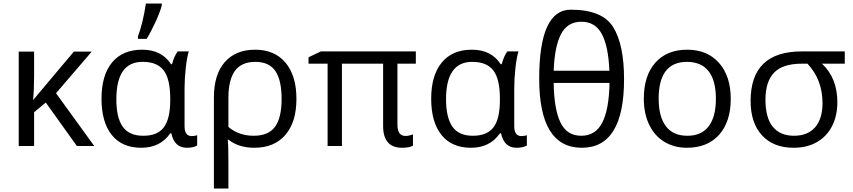

<svg xmlns="http://www.w3.org/2000/svg" viewBox="-20 -826 4822 1086"><path d="M172.9 0H85.9V-534.2H172.9V-396Q172.9 -314.9 167 -259.8L397.9 -534.2H499L296.9 -298.8L513.2 0H415L238.8 -246.1L172.9 -190.9Z M613.8 -472.7Q673.8 -544.9 784.2 -544.9Q894.5 -544.9 947.3 -462.9H953.1Q964.8 -507.8 984.9 -535.2H1047.9Q1037.6 -502.9 1030.8 -442.9Q1023.9 -382.8 1023.9 -326.2V-111.8Q1023.9 -56.2 1064.9 -56.2Q1079.1 -56.2 1095.2 -61V-2.9Q1072.8 9.8 1037.1 9.8Q966.3 9.8 949.2 -71.8H942.9Q886.7 9.8 778.8 9.8Q670.4 9.8 612.3 -62.5Q554.2 -134.8 554.2 -267.6Q554.2 -400.4 613.8 -472.7ZM790 -58.1Q870.1 -57.6 906.2 -105.5Q942.9 -153.3 942.9 -259.8V-267.1Q942.9 -378.9 905.8 -427.7Q868.7 -476.6 786.1 -476.1Q638.2 -476.1 638.2 -265.1Q637.7 -161.6 673.8 -109.9Q710 -58.1 790 -58.1ZM895 -806.2V-794.9Q885.7 -758.8 859.4 -701.2Q833 -643.6 809.1 -606H760.3V-620.1Q789.1 -697.8 805.2 -806.2Z M1272 -272.9V-107.9Q1331.5 -58.1 1415 -58.1Q1498.5 -58.1 1535.6 -108.9Q1572.8 -159.7 1572.8 -266.1Q1572.8 -372.6 1537.6 -424.3Q1502.4 -476.1 1424.3 -476.1Q1346.2 -476.1 1309.1 -425.5Q1272 -375 1272 -272.9ZM1418 9.8Q1330.6 9.8 1272 -36.1H1268.1Q1272 -6.3 1272 97.2V240.2H1189.9V-274.9Q1189.9 -404.8 1251.5 -474.9Q1313 -544.9 1423.3 -544.9Q1533.7 -544.9 1595.2 -471.2Q1656.7 -397.5 1656.7 -266.6Q1656.7 -135.7 1594.2 -63Q1531.7 9.8 1418 9.8Z M2228 -120.1Q2228 -57.1 2273.9 -57.1Q2292.5 -57.1 2315.9 -65.9V-2Q2294.9 9.8 2253.9 9.8Q2147 9.8 2147 -113.8V-465.8H1914.1V0H1833V-465.8H1725.1V-502L1794.9 -535.2H2332V-465.8H2228Z M2812 -462.9H2817.9Q2829.6 -507.8 2849.6 -535.2H2912.6Q2902.3 -502.9 2895.5 -442.9Q2888.7 -382.8 2888.7 -326.2V-111.8Q2888.7 -56.2 2929.7 -56.2Q2943.8 -56.2 2960 -61V-2.9Q2937.5 9.8 2901.9 9.8Q2831.1 9.8 2814 -71.8H2807.6Q2751.5 9.8 2643.6 9.8Q2535.2 9.8 2477.1 -62.7Q2418.9 -135.3 2418.9 -267.6Q2418.9 -399.9 2478.8 -472.4Q2538.6 -544.9 2648.9 -544.9Q2759.3 -544.9 2812 -462.9ZM2807.6 -259.8V-267.1Q2807.6 -378.9 2770.5 -427.5Q2733.4 -476.1 2650.9 -476.1Q2502.9 -476.1 2502.9 -265.1Q2502.9 -161.6 2538.8 -109.9Q2574.7 -58.1 2654.8 -58.1Q2734.9 -58.1 2771.2 -105.7Q2807.6 -153.3 2807.6 -259.8Z M3111.8 -425.8H3426.8Q3421.4 -563 3384.3 -633.1Q3347.2 -703.1 3268.6 -703.1Q3189.9 -703.1 3153.3 -633.1Q3116.7 -563 3111.8 -425.8ZM3427.7 -356.9H3111.8Q3113.8 -208.5 3150.1 -133.3Q3186.5 -58.1 3267.6 -58.1Q3348.6 -58.1 3386.7 -132.6Q3424.8 -207 3427.7 -356.9ZM3271 9.8Q3029.8 9.8 3029.8 -380.9Q3029.8 -771.5 3208.7 -771.2Q3387.7 -771 3448.7 -672.1Q3509.8 -573.2 3509.8 -377.9Q3509.8 9.8 3271 9.8Z M3866.2 -476.1Q3705.6 -476.1 3705.6 -268.1Q3705.6 -165.5 3746.6 -111.8Q3787.6 -58.1 3867.2 -58.1Q3947.3 -57.6 3988.3 -111.3Q4029.3 -165 4029.3 -267.6Q4029.3 -370.1 3988.3 -422.9Q3947.3 -475.6 3866.2 -476.1ZM4047.4 -63.5Q3981.4 9.8 3865.2 9.8Q3793.5 9.8 3737.8 -23.9Q3682.1 -57.6 3651.9 -120.6Q3621.6 -183.6 3621.6 -268.1Q3621.6 -398.4 3687 -471.7Q3752.4 -544.9 3866.7 -544.9Q3980.5 -544.9 4046.9 -470.2Q4113.3 -395.5 4113.3 -266.6Q4113.3 -137.7 4047.4 -63.5Z M4632.3 -243.2Q4632.3 -375 4547.4 -465.8H4515.6Q4407.2 -465.8 4358.4 -415Q4309.6 -364.3 4309.6 -262.2Q4309.6 -160.2 4351.1 -109.1Q4392.6 -58.1 4470.7 -58.1Q4548.8 -58.1 4590.6 -106.2Q4632.3 -154.3 4632.3 -243.2ZM4716.3 -248Q4716.3 -171.4 4686.3 -112.5Q4656.2 -53.7 4600.3 -22Q4544.4 9.8 4469.2 9.8Q4354.5 9.8 4290 -60.5Q4225.6 -130.9 4225.6 -254.9Q4225.6 -535.2 4514.6 -535.2H4758.3V-465.8H4629.4Q4716.3 -384.3 4716.3 -248Z"/></svg>

Font: OpenSans
Style: Regular
Weight: 400
Foundry: Ascender Corporation
Version: Version 1.10